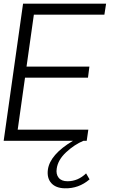

<svg xmlns="http://www.w3.org/2000/svg" viewBox="-25 -770 648 1050"><path d="M545.9 -689.9H160.2L120.1 -405.8H463.9L456.1 -345.2H111.8L71.8 -61H458L449.2 0H431.2Q381.3 21 336.7 62.5Q292 104 285.2 151.9Q280.3 182.6 295.7 201.9Q311 221.2 344.2 221.2Q401.4 221.2 445.8 178.2L464.8 210.9Q405.8 261.7 329.1 259.8Q280.3 258.8 255.6 231.4Q231 204.1 236.8 158.2Q248 75.2 374 0H-4.9L101.1 -750H555.2Z"/></svg>

Font: Oakes Grotesk
Style: Light Italic
Weight: 300
Designer: Samuel Oakes
Foundry: Samuel Oakes
Version: Version 1.0 | wf-rip DC20170320